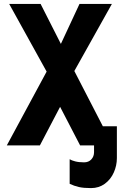

<svg xmlns="http://www.w3.org/2000/svg" viewBox="-20 -745 640 984"><path d="M337 197V71Q346 77 365.2 82Q384.5 87 411 87Q434 87 448 72Q462 57 462 35V0H390.5L288 -197.5L184.5 0H15L219 -378L27 -725H188L292 -520L387.5 -725H553.5L361 -381L507 -98H579V65Q579 103.5 563.2 139Q547.5 174.5 517.2 196.8Q487 219 446.5 219Q408.5 219 384.2 213.5Q360 208 337 197Z"/></svg>

Font: JuliaMono ExtraBold
Style: Regular
Weight: 800
Monospace: yes
Designer: cormullion
Foundry: corm
Version: Version 0.055; ttfautohint (v1.8.4)